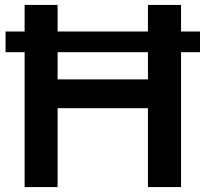

<svg xmlns="http://www.w3.org/2000/svg" viewBox="-20 -760 836 780"><path d="M80 0V-740H214V-437.5H581V-740H715.5V0H581V-320.5H214V0ZM2.5 -548V-632H792.5V-548Z"/></svg>

Font: Encode Sans Semi Expanded SemiBold
Style: Regular
Weight: 600
Width: 6
Designer: Multiple Designers
Foundry: Impallari Type
Version: Version 3.000; ttfautohint (v1.8.3) -l 8 -r 50 -G 200 -x 14 